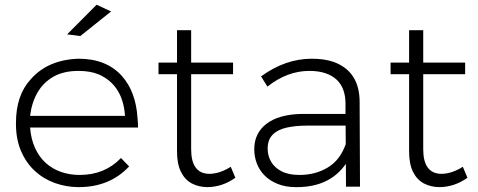

<svg xmlns="http://www.w3.org/2000/svg" viewBox="-20 -766 1962 788"><path d="M303 2Q253 2 206.2 -14.5Q159.5 -31 123.5 -64Q87.5 -97 66.5 -145.8Q45.5 -194.5 45.5 -257V-261.5Q45.5 -375 106 -440.5Q176.5 -521 302.5 -525Q416.5 -525 480 -454.5Q538 -389.5 544.5 -280.5Q546.5 -261.5 546.5 -242.5H103.5Q107 -195.5 123.8 -158.8Q140.5 -122 167.5 -97.5Q194.5 -73 230.2 -60.5Q266 -48 307 -48Q410 -48 476.5 -117.5L510 -83Q430.5 2 303 2ZM493 -290.5Q484.5 -416.5 385.5 -460.5Q350.5 -475 302.5 -475Q241 -475 199.2 -451.2Q157.5 -427.5 133.8 -386Q110 -344.5 103.5 -290.5ZM309.5 -618 255.5 -625 376.5 -746.5 436 -719Z M832.5 2Q796 2 767.5 -13Q739 -28 722.8 -60.5Q706.5 -93 706.5 -144.5V-461.5H630.5V-509H706.5V-642H764.5V-509H936.5V-461.5H764.5V-153.5Q764.5 -53.5 839 -52.5Q882.5 -53 927 -81.5L946 -36.5Q893.5 1 832.5 2Z M1198.5 2H1194Q1152.5 2 1120.5 -10.8Q1088.5 -23.5 1066.8 -45Q1045 -66.5 1034.2 -94.8Q1023.5 -123 1023.5 -153.5Q1023.5 -219.5 1073.8 -258Q1124 -296.5 1218.5 -298.5H1398V-341.5Q1398 -371 1389.5 -395.5Q1381 -420 1362.8 -437.8Q1344.5 -455.5 1316.5 -465.2Q1288.5 -475 1249.5 -475Q1159 -475 1077.5 -410.5L1051.5 -452.5Q1151 -525 1259.5 -525Q1310.5 -525 1347.5 -512.5Q1456 -474 1456 -347L1457.5 0H1400L1399.5 -93.5Q1333 2 1198.5 2ZM1209 -48Q1274.5 -48 1325.2 -78.5Q1376 -109 1399 -174.5L1398.5 -250.5H1241Q1193 -250.5 1156.2 -242.2Q1119.5 -234 1099 -213.2Q1078.5 -192.5 1078.5 -155.5Q1078.5 -127 1092.5 -102.5Q1106.5 -78 1135.5 -63Q1164.5 -48 1209 -48Z M1785 2Q1748.5 2 1720 -13Q1691.5 -28 1675.2 -60.5Q1659 -93 1659 -144.5V-461.5H1583V-509H1659V-642H1717V-509H1889V-461.5H1717V-153.5Q1717 -53.5 1791.5 -52.5Q1835 -53 1879.5 -81.5L1898.5 -36.5Q1846 1 1785 2Z"/></svg>

Font: Argentum Novus Light
Style: Regular
Weight: 300
Designer: Julieta Ulanovsky (font) & Cristiano Sobral (main changes)
Foundry: Julieta Ulanovsky (font) & Cristiano Sobral (main changes)
Version: Version 3.00;November 27, 2020;FontCreator 13.0.0.2655 64-bi